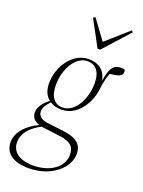

<svg xmlns="http://www.w3.org/2000/svg" viewBox="-212 -788 840 1127"><g transform="rotate(20 207.5 -224.0)"><path d="M178 -129C280 -129 337 -233 348 -308C356 -375 366 -405 374 -423C420 -428 451 -435 451 -462C451 -466 450 -473 447 -477C441 -479 432 -480 424 -480C388 -480 359 -464 345 -369C335 -433 290 -463 231 -463C128 -463 58 -354 58 -250C58 -206 73 -174 98 -154C63 -127 38 -96 38 -62C38 -29 58 -9 88 0C23 31 -36 83 -36 151C-36 221 19 260 114 260C259 260 353 170 353 85C353 35 327 -4 234 -15L129 -28C87 -33 69 -54 69 -79C69 -102 83 -123 107 -148C127 -135 151 -129 178 -129ZM180 -143C132 -143 99 -179 99 -254C99 -350 150 -449 228 -449C276 -449 310 -415 310 -340C310 -244 258 -143 180 -143ZM181 -708 169 -700 256 -538H273L418 -699L409 -708L271 -586ZM0 140C0 82 38 40 103 5H107L219 19C302 29 317 60 317 106C317 177 244 236 134 236C46 236 0 197 0 140Z"/></g></svg>

Font: Source Serif 4 Display Light
Style: Italic
Weight: 300
Italic angle: -12°
Designer: Frank Grießhammer
Foundry: Adobe Systems Incorporated
Version: Version 4.004;hotconv 1.0.117;makeotfexe 2.5.65602